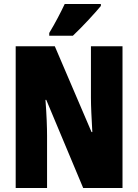

<svg xmlns="http://www.w3.org/2000/svg" viewBox="-20 -947 696 967"><path d="M488 -917V-927H306C285 -883 260 -834 228 -781V-767H347C397 -814 460 -883 488 -917ZM597 0V-714H438V-455C438 -412 441 -354 445 -282H441L256 -714H59V0H217V-263C217 -304 215 -365 209 -444H213L399 0Z"/></svg>

Font: Noto Sans Myanmar ExtraCondensed Black
Style: Regular
Weight: 900
Width: 2
Designer: Monotype Design Team
Foundry: Monotype Imaging Inc.
Version: Version 2.107